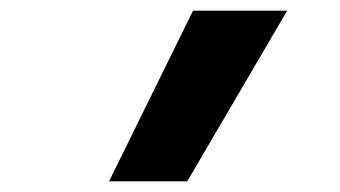

<svg xmlns="http://www.w3.org/2000/svg" viewBox="-20 -792 640 361"><path d="M185 -451 343 -772H520L332 -451Z"/></svg>

Font: Iosevka Curly Slab HvExObl
Style: Regular
Weight: 900
Width: 7
Italic angle: -9°
Monospace: yes
Designer: Belleve Invis
Foundry: Belleve Invis
Version: Version 11.1.0; ttfautohint (v1.8.3)